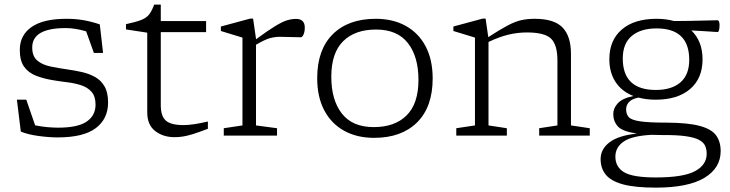

<svg xmlns="http://www.w3.org/2000/svg" viewBox="-20 -606 3260 858"><path d="M276.5 -522Q319.5 -522 355.2 -515.5Q391 -509 426 -497L440.5 -369.5H399.5L365 -466Q339.5 -473.5 316.8 -477Q294 -480.5 273.5 -480.5Q124 -480.5 124 -394Q124 -355 146 -336Q168 -317 204.2 -309.2Q240.5 -301.5 283 -295.5Q315 -291 346.8 -283.8Q378.5 -276.5 405 -261.8Q431.5 -247 447.2 -219.8Q463 -192.5 463 -148Q463 -75 408.2 -33.5Q353.5 8 238 8Q198.5 8 151.2 1.5Q104 -5 73 -18L55.5 -160.5H97.5L137 -46Q162.5 -40.5 190.2 -38Q218 -35.5 240 -35.5Q328 -35.5 367.5 -62.8Q407 -90 407 -138.5Q407 -175.5 389 -195.8Q371 -216 342.2 -225.2Q313.5 -234.5 279.8 -238.5Q246 -242.5 214.5 -248Q172.5 -255 139.5 -268.2Q106.5 -281.5 87.5 -308.2Q68.5 -335 68.5 -383Q68.5 -449 121.2 -485.5Q174 -522 276.5 -522Z M698.5 -135.5Q698.5 -87.5 721 -67.2Q743.5 -47 800.5 -47Q841 -47 909 -63V-30.5Q868.5 -15 842.8 -7Q817 1 798 4Q779 7 760 7Q709.5 7 673.8 -20.2Q638 -47.5 638 -104V-460L543 -474.5V-498Q587.5 -507.5 611 -516.8Q634.5 -526 646.5 -541.5Q658.5 -557 669 -585.5H698.5V-512H901V-462.5H698.5Z M1124 -433V-430.5Q1178.5 -470.5 1210.8 -490Q1243 -509.5 1263.5 -515.5Q1284 -521.5 1303 -521.5Q1342 -521.5 1342 -482.5Q1342 -464.5 1336.5 -452Q1331 -439.5 1324 -439.5Q1299.5 -439.5 1276 -440.5Q1252.5 -441.5 1230.5 -441.5Q1209 -441.5 1186.5 -435.5Q1164 -429.5 1124 -406V-45.5L1218 -33V0H980V-33L1063.5 -45.5V-438Q1054 -441 1024.2 -450Q994.5 -459 967 -467.5V-487.5L1098.5 -523H1111Z M1652 10Q1574.5 10 1517.2 -22Q1460 -54 1428.8 -113.5Q1397.5 -173 1397.5 -256.5Q1397.5 -384 1467 -453Q1536.5 -522 1659 -522Q1736.5 -522 1793.8 -490Q1851 -458 1882.2 -398.5Q1913.5 -339 1913.5 -255.5Q1913.5 -128 1843.8 -59Q1774 10 1652 10ZM1650 -38Q1744.5 -38 1797.2 -90.5Q1850 -143 1850 -249Q1850 -353 1802.8 -413.5Q1755.5 -474 1660.5 -474Q1566 -474 1513.2 -421.5Q1460.5 -369 1460.5 -263Q1460.5 -159 1507.8 -98.5Q1555 -38 1650 -38Z M2389.5 -33 2471 -45.5V-335.5Q2471 -406.5 2442 -433.8Q2413 -461 2335 -461Q2293 -461 2252.2 -451.2Q2211.5 -441.5 2163 -418.5V-45.5L2245 -33V0H2019V-33L2102.5 -45.5V-438Q2094.5 -440.5 2067.2 -448.8Q2040 -457 2006 -467.5V-487.5L2137.5 -523H2150L2162 -440Q2215 -474.5 2248.8 -492.2Q2282.5 -510 2309.8 -516Q2337 -522 2369.5 -522Q2456.5 -522 2494 -483Q2531.5 -444 2531.5 -365V-45.5L2615.5 -33V0H2389.5Z M2910 -160.5Q2868 -160.5 2833 -170Q2803.5 -164 2790.8 -150Q2778 -136 2778 -117.5Q2778 -95.5 2790 -82.5Q2802 -69.5 2840.5 -63.8Q2879 -58 2958.5 -58Q3055 -57.5 3107.5 -43.2Q3160 -29 3180.2 -0.8Q3200.5 27.5 3200.5 69Q3200.5 145 3127.8 188.8Q3055 232.5 2910.5 232.5Q2817.5 232.5 2763.8 217.8Q2710 203 2687 174.5Q2664 146 2664 105Q2664 60 2704 29.8Q2744 -0.5 2826 -9Q2761.5 -18.5 2741 -41.2Q2720.5 -64 2720.5 -96.5Q2720.5 -122 2740.5 -144.2Q2760.5 -166.5 2810.5 -177Q2759 -197 2731 -239.2Q2703 -281.5 2703 -341.5Q2703 -426.5 2758.8 -474.2Q2814.5 -522 2913.5 -522Q2956.5 -522 2992 -512Q3070 -512.5 3121 -514Q3172 -515.5 3185 -515.5Q3195.5 -515.5 3195.5 -493.5Q3195.5 -480.5 3193.2 -471.8Q3191 -463 3187 -463Q3181 -463 3171 -463.8Q3161 -464.5 3137.8 -466Q3114.5 -467.5 3069.5 -470Q3119.5 -422 3119.5 -340.5Q3119.5 -256 3064 -208.2Q3008.5 -160.5 2910 -160.5ZM2911 -204Q2981.5 -204 3020.8 -238Q3060 -272 3060 -338.5Q3060 -479 2914 -479Q2843 -479 2803 -445.2Q2763 -411.5 2763 -344.5Q2763 -204 2911 -204ZM2730 94Q2730 140.5 2769.2 163.8Q2808.5 187 2910.5 187Q3033 187 3085.5 159Q3138 131 3138 81Q3138 62 3131.5 46.5Q3125 31 3105 19.8Q3085 8.5 3045.5 2.8Q3006 -3 2940 -2.5Q2914 -2.5 2891.5 -3.5Q2804.5 1 2767.2 26.5Q2730 52 2730 94Z"/></svg>

Font: Newsreader Caption Light
Style: Regular
Weight: 300
Designer: Hugues Gentile
Foundry: Production Type
Version: Version 1.001